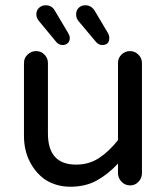

<svg xmlns="http://www.w3.org/2000/svg" viewBox="-20 -727 635 729"><path d="M218 -556Q205 -556 195 -566L128 -647Q118 -659 118 -672Q118 -688 128.5 -697.5Q139 -707 153 -707Q177 -707 188 -687L238 -603Q241 -598 243 -593Q245 -588 245 -583Q245 -570 237 -563Q229 -556 218 -556ZM368 -556Q356 -556 346 -566L278 -647Q269 -658 269 -672Q269 -688 279 -697.5Q289 -707 304 -707Q326 -707 339 -687L389 -603Q395 -593 395 -583Q395 -556 368 -556ZM247 -18Q195 -18 153 -44Q115 -70 93 -113.5Q71 -157 71 -211V-488Q71 -507 85 -520Q99 -533 117 -533Q136 -533 149 -519.5Q162 -506 162 -488V-220Q162 -102 269 -102Q318 -102 356 -127Q394 -152 428 -195V-488Q428 -507 441.5 -520Q455 -533 474 -533Q492 -533 505.5 -519.5Q519 -506 519 -488V-69Q519 -51 506 -37Q493 -23 474 -23Q455 -23 441.5 -37Q428 -51 428 -69V-106Q391 -66 348 -42Q305 -18 247 -18Z"/></svg>

Font: Huninn
Style: Regular
Weight: 400
Designer: justfont
Foundry: justfont
Version: Version 1.003